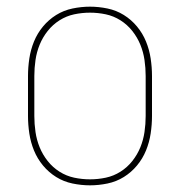

<svg xmlns="http://www.w3.org/2000/svg" viewBox="-20 -548 540 576"><path d="M250 8Q224 8 197.5 2.5Q171 -3 148.5 -17Q126 -31 109 -51.5Q92 -72 82 -96.5Q72 -121 68 -147.5Q64 -174 64 -200V-320Q64 -346 68 -372.5Q72 -399 82 -423.5Q92 -448 109 -468.5Q126 -489 148.5 -503Q171 -517 197.5 -522.5Q224 -528 250 -528Q276 -528 302.5 -522.5Q329 -517 351.5 -503Q374 -489 391 -468.5Q408 -448 418 -423.5Q428 -399 432 -372.5Q436 -346 436 -320V-200Q436 -174 432 -147.5Q428 -121 418 -96.5Q408 -72 391 -51.5Q374 -31 351.5 -17Q329 -3 302.5 2.5Q276 8 250 8ZM250 -10Q274 -10 297.5 -15Q321 -20 341.5 -33Q362 -46 377 -65Q392 -84 401 -106Q410 -128 413.5 -152Q417 -176 417 -200V-320Q417 -344 413.5 -368Q410 -392 401 -414Q392 -436 377 -455Q362 -474 341.5 -487Q321 -500 297.5 -505Q274 -510 250 -510Q226 -510 202.5 -505Q179 -500 158.5 -487Q138 -474 123 -455Q108 -436 99 -414Q90 -392 86.5 -368Q83 -344 83 -320V-200Q83 -176 86.5 -152Q90 -128 99 -106Q108 -84 123 -65Q138 -46 158.5 -33Q179 -20 202.5 -15Q226 -10 250 -10Z"/></svg>

Font: Iosevka Thin
Style: Regular
Weight: 100
Monospace: yes
Designer: Belleve Invis
Foundry: Belleve Invis
Version: Version 32.5.0; ttfautohint (v1.8.4)